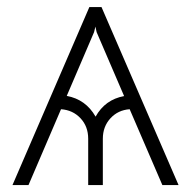

<svg xmlns="http://www.w3.org/2000/svg" viewBox="-20 -536 553 556"><path d="M450.2 0 355.5 -219.7Q321.8 -217.3 299.8 -193.4Q277.8 -169.4 277.8 -134.3V0H235.4V-134.3Q235.4 -169.9 213.1 -193.6Q190.9 -217.3 156.7 -219.7L62.5 0H16.1L238.8 -515.6H273.9L497.1 0ZM173.3 -258.3Q228.5 -248 256.8 -198.2Q284.2 -247.6 339.4 -257.8L259.8 -442.9L256.3 -459L252.4 -442.9Z"/></svg>

Font: Inter Display ExtraLight
Style: Regular
Weight: 200
Designer: Rasmus Andersson
Foundry: rsms
Version: Version 4.000;git-a52131595